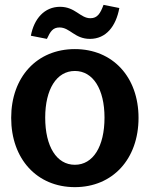

<svg xmlns="http://www.w3.org/2000/svg" viewBox="-20 -758 616 790"><path d="M288 12C444 12 550 -104 550 -273C550 -441 444 -556 288 -556C132 -556 26 -441 26 -273C26 -104 132 12 288 12ZM288 -80C213 -80 166 -155 166 -274C166 -391 213 -466 288 -466C363 -466 410 -391 410 -274C410 -155 363 -80 288 -80ZM107 -611 173 -598C187 -628 197 -645 225 -645C268 -645 287 -598 350 -598C416 -598 457 -649 471 -725L406 -738C393 -703 381 -683 352 -683C310 -683 290 -730 227 -730C163 -730 120 -681 107 -611Z"/></svg>

Font: Ronzino
Style: Bold
Weight: 700
Designer: Nunzio Mazzaferro
Foundry: Collletttivo
Version: Version 1.000;Glyphs 3.3 (3337)